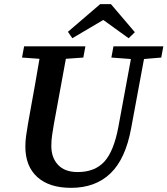

<svg xmlns="http://www.w3.org/2000/svg" viewBox="-20 -887 806 924"><path d="M322 17Q217 17 159.5 -35Q102 -87 102 -182Q102 -206 105.5 -232.5Q109 -259 114 -287L127 -360Q138 -421 149 -482Q160 -543 170 -604L86 -610L96 -664H391L381 -610L297 -604L239 -288Q235 -262 231 -238Q227 -214 227 -184Q227 -128 259.5 -93.5Q292 -59 354 -59Q436 -59 482 -109Q528 -159 550 -278L610 -603L516 -610L526 -664H766L756 -610L673 -603L611 -269Q584 -122 511.5 -52.5Q439 17 322 17ZM514 -867 629 -732 599 -703 477 -791 328 -703 307 -734 462 -867Z"/></svg>

Font: Source Serif 4 SmText Semibold
Style: Italic
Weight: 600
Italic angle: -12°
Designer: Frank Grießhammer
Foundry: Adobe
Version: Version 4.005;hotconv 1.1.0;makeotfexe 2.6.0